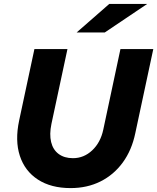

<svg xmlns="http://www.w3.org/2000/svg" viewBox="-20 -951 804 982"><path d="M341 11Q241 11 174 -32.5Q107 -76 81.5 -154Q56 -232 78 -335L156 -700H325L243 -317Q232 -264 241.5 -224.5Q251 -185 280 -163.5Q309 -142 353 -142Q409 -142 451.5 -182Q494 -222 508 -287L596 -700H764L672 -270Q654 -183 608 -120Q562 -57 494 -23Q426 11 341 11ZM372 -785 539 -931H733L516 -785Z"/></svg>

Font: Red Hat Text VF
Style: Italic
Weight: 300
Italic angle: -12°
Designer: Pentagram, MCKL
Foundry: Pentagram, MCKL
Version: Version 1.023